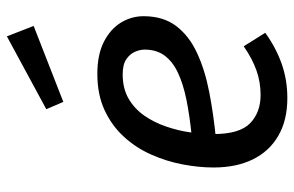

<svg xmlns="http://www.w3.org/2000/svg" viewBox="-168 -674 854 557"><g transform="rotate(-90 258.5 -395.0)"><path d="M323.1 -539.1Q379.2 -539.1 416.3 -520.1Q453.4 -501.1 472 -470.6Q490.5 -440 490.5 -405Q490.5 -348 462 -310.4Q433.5 -272.9 383.9 -249.9Q334.4 -226.9 269.9 -214.4Q205.4 -201.9 134.5 -195L143.6 -265.4Q202.5 -271.3 248.8 -280.8Q295.2 -290.3 327.5 -305.8Q359.8 -321.3 376.7 -344.7Q393.6 -368.1 393.6 -401.9Q393.6 -414.9 387.6 -429.3Q381.6 -443.8 366.2 -454.7Q350.8 -465.6 321.9 -465.6Q281 -465.6 251.7 -448.7Q222.3 -431.7 202.3 -403.2Q182.4 -374.7 170.5 -339.8Q158.5 -304.9 153.5 -269.4Q148.6 -234 148.6 -202.1Q148.6 -126.3 180 -95.9Q211.4 -65.5 262.2 -65.5Q299.2 -65.5 333.2 -77.5Q367.1 -89.5 403.2 -114.5L442.4 -52Q399.4 -21 352.8 -4.5Q306.2 12.1 253.1 12.1Q188.9 12.1 143.8 -14Q98.7 -40 75.1 -88Q51.6 -136.1 51.6 -202.1Q51.6 -245.1 60.6 -292.1Q69.6 -339.1 89.2 -383.1Q108.7 -427.1 140.8 -462.1Q172.8 -497.1 217.9 -518.1Q263 -539.1 323.1 -539.1ZM220.7 -687.2 432 -801.5 462.3 -723.9 241.9 -637.8Z"/></g></svg>

Font: Fira Sans Variable
Style: Italic
Weight: 397
Italic angle: -8°
Designer: Carrois Corporate & Edenspiekermann AG
Foundry: Carrois Corporate GbR & Edenspiekermann AG
Version: Version 4.202